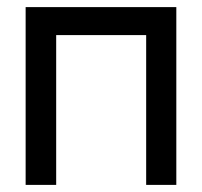

<svg xmlns="http://www.w3.org/2000/svg" viewBox="-20 -520 568 540"><path d="M52.1 -500V0H138V-421.3H391.1V0H475.9V-500Z"/></svg>

Font: Overused Grotesk Light
Style: Regular
Weight: 300
Designer: RandomMaerks
Version: Version 0.005